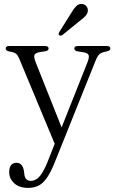

<svg xmlns="http://www.w3.org/2000/svg" viewBox="-20 -697 580 960"><path d="M217 114.5 253.5 22 77.5 -400.5Q69 -421.5 59.5 -428.8Q50 -436 25 -440Q8.5 -443.5 8.5 -454Q8.5 -467 26 -467H205Q223 -467 223 -454.5Q223 -443 205.5 -440.5L182.5 -437Q156.5 -433 152.2 -422.5Q148 -412 159 -384L288 -60L416 -382Q427.5 -410 423.2 -421.2Q419 -432.5 392.5 -436.5L369 -440Q351.5 -443 351.5 -454.5Q351.5 -467 369.5 -467H514Q531.5 -467 531.5 -454Q531.5 -444 514.5 -440Q488.5 -435.5 478 -426.8Q467.5 -418 458 -394L253.5 115.5Q233 166 213.5 193.5Q194 221 171.5 231.8Q149 242.5 120.5 242.5Q76 242.5 51 219.2Q26 196 26 164.5Q26 117 63 117Q78.5 117 87.5 127.8Q96.5 138.5 99.5 157L101.5 172Q103 191 112 199.2Q121 207.5 134 207.5Q156 207.5 175.2 188.2Q194.5 169 217 114.5ZM335.5 -631Q348.5 -653.5 361 -666.2Q373.5 -679 391 -677Q405.5 -675 413 -664.5Q420.5 -654 419 -641.5Q417.5 -628 407 -616.8Q396.5 -605.5 380 -593.5L291.5 -521.5Q281.5 -516 276 -521.5Q272 -524.5 273 -528.8Q274 -533 276.5 -537Z"/></svg>

Font: Fraunces 9pt Light
Style: Regular
Weight: 300
Version: Version 1.000;[0bf87f6ff]